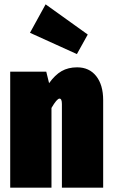

<svg xmlns="http://www.w3.org/2000/svg" viewBox="-20 -864 519 884"><path d="M455 -403V0H265V-385Q265 -410 254 -410Q242 -410 217 -367V0H27V-534H193L206 -481Q233 -519 263.5 -536.5Q294 -554 335 -554Q391 -554 423 -513.5Q455 -473 455 -403ZM190 -844 384 -705 334 -615 118 -713Z"/></svg>

Font: Fira Sans Extra Condensed Black
Style: Regular
Weight: 900
Width: 1
Designer: Carrois Corporate & Edenspiekermann AG
Foundry: Carrois Corporate GbR & Edenspiekermann AG
Version: Version 4.203